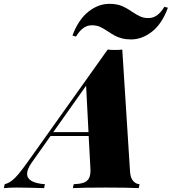

<svg xmlns="http://www.w3.org/2000/svg" viewBox="-116 -968 884 988"><path d="M0 0ZM564 -907.2Q588.4 -891.1 606.2 -883.1Q624 -875 647.9 -875Q671.4 -875 691.2 -888.7Q710.9 -902.3 730 -933.1L748 -928.2Q717.8 -845.7 666.5 -805.4Q615.2 -765.1 558.1 -765.1Q531.7 -765.1 511 -770.8Q490.2 -776.4 475.1 -784.4Q460 -792.5 440.4 -805.7Q415.5 -822.3 398.2 -830.1Q380.9 -837.9 356.9 -837.9Q333 -837.9 313.5 -824.2Q293.9 -810.5 274.9 -779.8L256.8 -785.2Q287.6 -867.2 338.6 -907.7Q389.6 -948.2 446.8 -948.2Q484.4 -948.2 509.8 -937.7Q535.2 -927.2 564 -907.2ZM602.1 -20 598.1 0Q539.6 -2.9 429.2 -2.9Q313 -2.9 258.8 0L263.2 -20Q295.4 -21.5 313.5 -27.6Q331.5 -33.7 340.6 -48.6Q349.6 -63.5 349.6 -91.3Q349.6 -99.6 349.1 -104L340.3 -268.1H144L46.9 -130.9Q23.4 -96.7 23.4 -73.7Q23.4 -26.9 115.2 -20L110.8 0Q7.8 -2.9 -30.8 -2.9Q-64.9 -2.9 -96.2 0L-91.8 -20Q-72.3 -25.4 -55.7 -37.8Q-39.1 -50.3 -19.8 -73.5Q-0.5 -96.7 29.8 -139.2L438 -712.9Q454.1 -710.9 476.6 -710.9Q499 -710.9 513.2 -712.9L553.2 -84Q555.7 -51.3 569.8 -36.1Q584 -21 602.1 -20ZM327.1 -526.9 158.2 -288.1H339.4Z"/></svg>

Font: TypoPRO Playfair Display
Style: Italic
Weight: 900
Italic angle: -14°
Designer: Claus Eggers Sørensen
Foundry: Claus Eggers Sørensen
Version: Version 1.004;PS 001.004;hotconv 1.0.70;makeotf.lib2.5.58329